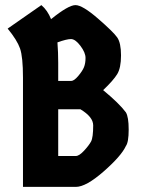

<svg xmlns="http://www.w3.org/2000/svg" viewBox="-20 -732 574 752"><path d="M180 -657Q248 -712 275.5 -712Q303 -712 363.5 -659.5Q424 -607 439 -585.5Q454 -564 454 -515Q454 -466 439 -441.5Q424 -417 384 -379Q447 -327 473 -292Q484 -274 484 -224.5Q484 -175 473 -160Q455 -121 386 -60.5Q317 0 277 0H70V-428Q70 -509 58.5 -542Q47 -575 10 -620L142 -712Q166 -692 180 -657ZM208 -304V-121H277Q290 -121 309 -141.5Q328 -162 336.5 -177.5Q345 -193 345 -241Q345 -274 295 -304ZM208 -486V-415H259Q270 -415 286.5 -434.5Q303 -454 309 -469Q315 -484 315 -505Q315 -526 295 -552.5Q275 -579 258 -579Q241 -579 205 -566Q208 -527 208 -486Z"/></svg>

Font: Germania One
Style: Regular
Weight: 400
Designer: John Vargas Beltran
Foundry: John Vargas Beltran
Version: Version 1.001